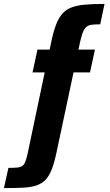

<svg xmlns="http://www.w3.org/2000/svg" viewBox="-104 -763 561 979"><path d="M-84 196 -61 93Q-34 93 -17.5 91.5Q-1 90 9 83.5Q19 77 24.5 63Q30 49 36 24L124 -394H62L87 -510H174L145 -488L150 -514Q162 -578 175.5 -619.5Q189 -661 208 -686Q227 -711 255.5 -723Q284 -735 326 -739Q368 -743 429 -743L407 -639Q379 -639 361.5 -636.5Q344 -634 333 -622.5Q322 -611 314 -585.5Q306 -560 297 -515L291 -487L269 -510H380L355 -394H271L184 15Q173 67 160 100.5Q147 134 128.5 153.5Q110 173 82 182.5Q54 192 13.5 194Q-27 196 -84 196Z"/></svg>

Font: Saira Condensed ExtraBold
Style: Regular
Weight: 800
Width: 3
Designer: Hector Gatti with collaboration of the Omnibus-Type team
Foundry: Omnibus-Type
Version: Version 1.101